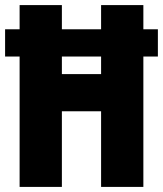

<svg xmlns="http://www.w3.org/2000/svg" viewBox="-20 -734 640 754"><path d="M223 -443V-512H377V-443ZM223 -297H377V0H543V-512H600V-619H543V-714H377V-619H223V-714H57V-619H0V-512H57V0H223Z"/></svg>

Font: Noto Sans Mono UI ExtraBold
Style: Regular
Weight: 800
Designer: Monotype Design team
Foundry: Monotype Imaging Inc.
Version: 1.000